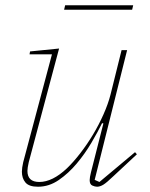

<svg xmlns="http://www.w3.org/2000/svg" viewBox="-20 -696 567 728"><path d="M124 12Q90 12 76.5 -4Q63 -20 63 -45Q63 -59 68 -81L177 -490H92L94 -501L204 -512L89 -81Q84 -59 84 -48Q84 -6 129 -6Q179 -6 234 -58Q258 -81 284 -114.5Q310 -148 332.5 -185.5Q355 -223 372.5 -262.5Q390 -302 399 -337L441 -506H462L339 -14L357 -6L492 -119L499 -111L410 -28Q384 -3 371.5 4.5Q359 12 348 12Q340 12 330 7.5Q320 3 320 -13Q320 -23 325 -43L372 -228L367 -229Q351 -196 326.5 -154.5Q302 -113 271 -76Q240 -39 203 -13.5Q166 12 124 12ZM227 -676H485L481 -659H223Z"/></svg>

Font: IBM Plex Serif Thin
Style: Italic
Weight: 100
Italic angle: -14°
Designer: Mike Abbink, Paul van der Laan, Pieter van Rosmalen
Foundry: Bold Monday
Version: Version 3.001